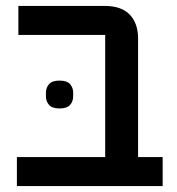

<svg xmlns="http://www.w3.org/2000/svg" viewBox="-20 -628 598 648"><path d="M181 -262Q156 -262 145.5 -274Q135 -286 135 -303V-315Q135 -332 145.5 -344Q156 -356 181 -356Q206 -356 216.5 -344Q227 -332 227 -315V-303Q227 -286 216.5 -274Q206 -262 181 -262ZM37 -98H335V-510H42V-608H333Q390 -608 418 -578.5Q446 -549 446 -498V-98H529V0H37Z"/></svg>

Font: IBM Plex Sans Hebrew Medm
Style: Regular
Weight: 500
Designer: Mike Abbink, Paul van der Laan, Pieter van Rosmalen, Yanek Iontef
Foundry: Bold Monday
Version: Version 1.3